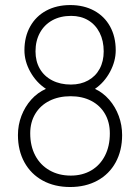

<svg xmlns="http://www.w3.org/2000/svg" viewBox="-20 -732 555 763"><path d="M51.3 -195.3Q51.3 -235.4 65.2 -271.7Q79.1 -308.1 104.2 -336.2Q129.4 -364.3 162.6 -378.9Q124 -404.3 100.6 -446.3Q77.1 -488.3 77.1 -532.2Q77.1 -585.9 99.9 -626.7Q122.6 -667.5 163.8 -689.7Q205.1 -711.9 259.3 -711.9Q313 -711.9 354 -689.7Q395 -667.5 417.5 -626.7Q439.9 -585.9 439.9 -532.2Q439.9 -488.8 417.2 -446.5Q394.5 -404.3 357.4 -378.9Q389.6 -363.8 414.1 -335.7Q438.5 -307.6 451.9 -271.2Q465.3 -234.9 465.3 -195.3Q465.3 -133.8 439.7 -86.9Q414.1 -40 367.2 -14.4Q320.3 11.2 258.8 11.2Q196.8 11.2 149.9 -14.4Q103 -40 77.1 -86.9Q51.3 -133.8 51.3 -195.3ZM392.1 -527.8Q392.1 -569.8 376 -601.8Q359.9 -633.8 330.6 -651.4Q301.3 -668.9 262.7 -668.9Q220.2 -668.9 188.2 -651.4Q156.2 -633.8 138.7 -601.8Q121.1 -569.8 121.1 -527.8Q121.1 -488.3 138.4 -458.5Q155.8 -428.7 187.7 -412.4Q219.7 -396 261.7 -396Q300.8 -396 330.3 -412.4Q359.9 -428.7 376 -458.5Q392.1 -488.3 392.1 -527.8ZM416.5 -201.7Q416.5 -246.1 397.2 -279.5Q377.9 -313 342.5 -331.3Q307.1 -349.6 260.7 -349.6Q212.9 -349.6 176.5 -331.3Q140.1 -313 120.1 -279.5Q100.1 -246.1 100.1 -202.1Q100.1 -151.9 120.1 -114Q140.1 -76.2 176.8 -55.2Q213.4 -34.2 261.2 -34.2Q307.6 -34.2 342.8 -54.9Q377.9 -75.7 397.2 -113.5Q416.5 -151.4 416.5 -201.7Z"/></svg>

Font: Selawik Light
Style: Regular
Weight: 300
Designer: Aaron Bell
Foundry: Microsoft Corporation
Version: Version 1.01